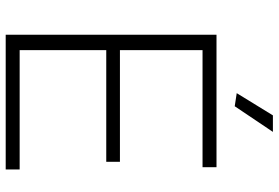

<svg xmlns="http://www.w3.org/2000/svg" viewBox="-172 -806 978 674"><g transform="rotate(90 317.0 -469.0)"><path d="M307 -811 385 -938H443L353 -804ZM102 -740H567V-691H156V-401H548V-353H156V-49H575V0H102Z"/></g></svg>

Font: Encode Sans Wide
Style: ExtraLight
Weight: 200
Designer: Pablo Impallari, Andres Torresi
Foundry: Pablo Impallari, Andres Torresi
Version: Version 1.000; ttfautohint (v1.00) -l 8 -r 50 -G 200 -x 14 -